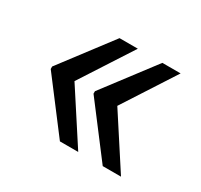

<svg xmlns="http://www.w3.org/2000/svg" viewBox="-93 -581 655 626"><g transform="rotate(30 234.5 -267.5)"><path d="M136.7 -267.6 262.7 -462.4H193.8L49.8 -272.5V-263.2L193.8 -73.7H262.7ZM297.9 -267.6 423.8 -462.4H355L210.9 -272.5V-263.2L355 -73.7H423.8Z"/></g></svg>

Font: Roboto1
Style: rg
Weight: 400
Designer: Google
Version: Version 2.137; 2017